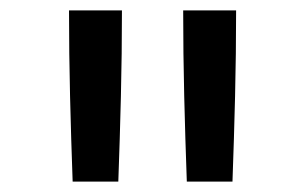

<svg xmlns="http://www.w3.org/2000/svg" viewBox="-20 -792 588 370"><path d="M120 -442Q117 -524 115 -606.5Q113 -689 113 -772H215Q215 -689 213 -606.5Q211 -524 208 -442ZM340 -442Q337 -524 335 -606.5Q333 -689 333 -772H435Q435 -689 433 -606.5Q431 -524 428 -442Z"/></svg>

Font: Iosevka Semi-Condensed Medium
Style: Regular
Weight: 500
Monospace: yes
Designer: Belleve Invis
Foundry: Belleve Invis
Version: Version 27.3.5